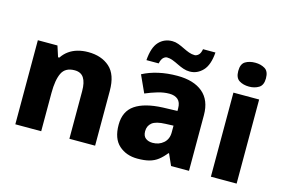

<svg xmlns="http://www.w3.org/2000/svg" viewBox="-98 -984 1786 1211"><g transform="rotate(15 795.0 -378.5)"><path d="M399 -559Q486 -559 539.5 -511.5Q593 -464 593 -358V0H425V-311Q425 -368 406 -397Q387 -426 346 -426Q285 -426 263 -380.5Q241 -335 241 -250V0H72V-549H200L223 -478H231Q249 -505 274 -523Q299 -541 331 -550Q363 -559 399 -559Z M981 -560Q1088 -560 1147 -510.5Q1206 -461 1206 -364V0H1089L1056 -74H1052Q1029 -45 1004.5 -26Q980 -7 948.5 1.5Q917 10 871 10Q798 10 750 -33Q702 -76 702 -166Q702 -254 763.5 -296Q825 -338 944 -343L1038 -346V-362Q1038 -402 1017.5 -420Q997 -438 961 -438Q925 -438 886 -426.5Q847 -415 807 -398L756 -510Q801 -534 858 -547Q915 -560 981 -560ZM987 -248Q924 -246 899 -225.5Q874 -205 874 -170Q874 -139 892 -125Q910 -111 938 -111Q980 -111 1009 -136.5Q1038 -162 1038 -206V-250ZM766 -605Q772 -689 806.5 -726Q841 -763 894 -763Q914 -763 934 -755.5Q954 -748 974 -738Q994 -728 1013 -721Q1032 -714 1051 -714Q1063 -714 1075.5 -725Q1088 -736 1093 -764H1174Q1168 -681 1132 -643.5Q1096 -606 1047 -606Q1026 -606 1005.5 -613Q985 -620 965 -630Q945 -640 925.5 -647.5Q906 -655 888 -655Q876 -655 864 -644Q852 -633 846 -605Z M1517 -549V0H1349V-549ZM1434 -767Q1470 -767 1497 -751Q1524 -735 1524 -689Q1524 -644 1497 -627.5Q1470 -611 1434 -611Q1396 -611 1369.5 -627.5Q1343 -644 1343 -689Q1343 -735 1369.5 -751Q1396 -767 1434 -767Z"/></g></svg>

Font: Noto Sans Cham ExtraBold
Style: Regular
Weight: 800
Version: Version 2.002